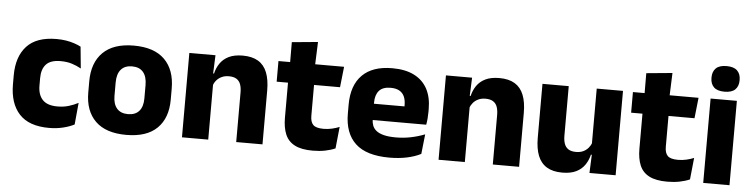

<svg xmlns="http://www.w3.org/2000/svg" viewBox="-44 -894 4365 1114"><g transform="rotate(5 2138.5 -336.5)"><path d="M263.1 12.9Q146.1 12.9 89.7 -48.5Q33.2 -109.9 33.2 -221.7V-272.7Q33.2 -382.2 89.7 -443.5Q146.2 -504.8 262.7 -504.8Q292.4 -504.8 318.5 -500.6Q344.6 -496.3 366.5 -488.9Q388.4 -481.6 405 -472.8L417.3 -346.6Q393 -360.5 363.6 -369.8Q334.2 -379.1 297 -379.1Q239.1 -379.1 213.1 -351Q187.1 -323 187.1 -270V-227.3Q187.1 -173.4 214.7 -144.4Q242.2 -115.4 300.5 -115.4Q337.1 -115.4 366.3 -124.2Q395.5 -133 422.2 -146.8L410.2 -20Q384.1 -6.2 346 3.3Q308 12.9 263.1 12.9Z M712.9 14.2Q594.2 14.2 533.4 -45.2Q472.7 -104.6 472.7 -211.9V-276.5Q472.7 -385.4 533.6 -445.6Q594.5 -505.8 712.9 -505.8Q831.7 -505.8 892.4 -445.6Q953 -385.4 953 -276.5V-211.9Q953 -104.6 892.5 -45.2Q832.1 14.2 712.9 14.2ZM712.9 -106.7Q755.7 -106.7 777.8 -132.3Q800 -157.9 800 -205.5V-283.2Q800 -332.8 777.8 -358.9Q755.7 -384.9 712.9 -384.9Q670.5 -384.9 648.2 -358.9Q625.9 -332.8 625.9 -283.2V-205.5Q625.9 -157.9 648.2 -132.3Q670.5 -106.7 712.9 -106.7Z M1505.9 0H1352.8V-288.8Q1352.8 -315.9 1345.9 -335.6Q1338.9 -355.4 1322.4 -366Q1305.9 -376.7 1277.5 -376.7Q1253.9 -376.7 1235.9 -368.2Q1217.9 -359.8 1205.8 -345.6Q1193.7 -331.4 1187.4 -313.5L1163.8 -385H1190Q1197.8 -418.5 1216.1 -445.1Q1234.4 -471.7 1266.3 -487.4Q1298.3 -503.1 1347.4 -503.1Q1402.4 -503.1 1437.4 -481.9Q1472.4 -460.7 1489.1 -418.7Q1505.9 -376.6 1505.9 -313.3ZM1189.9 0H1036.9V-491.4H1189.2L1184.1 -368.6L1189.9 -354.2Z M1799 11Q1733.5 11 1694.7 -8.8Q1655.9 -28.6 1639 -68Q1622.2 -107.4 1622.2 -165.5V-440.1H1773.8V-189.9Q1773.8 -153.9 1790.2 -137.3Q1806.5 -120.6 1850.8 -120.6Q1875.6 -120.6 1899.5 -126.1Q1923.4 -131.6 1943.1 -139.8L1930.1 -13.6Q1904.7 -2.3 1871.4 4.4Q1838.2 11 1799 11ZM1925.2 -369.5H1556.1V-489.6H1938.3ZM1769.6 -478.7H1624.2L1623.7 -605.5L1775 -619.8Z M2245.5 12.5Q2111.4 12.5 2047.6 -47.2Q1983.7 -107 1983.7 -221.4V-272.5Q1983.7 -385.7 2043.6 -445.8Q2103.4 -505.8 2218.2 -505.8Q2295 -505.8 2346.1 -479.7Q2397.3 -453.6 2423.1 -405.1Q2448.8 -356.5 2448.8 -288.5V-272.1Q2448.8 -253 2447.2 -233.3Q2445.5 -213.5 2442.3 -196.4H2304.6Q2306.3 -225.6 2306.9 -251.4Q2307.5 -277.2 2307.5 -297.9Q2307.5 -328.3 2298 -349.2Q2288.4 -370 2268.7 -380.9Q2249 -391.8 2218.2 -391.8Q2172.2 -391.8 2150.9 -367.1Q2129.5 -342.4 2129.5 -296.9V-252L2130.4 -235.3V-200.5Q2130.4 -181.3 2136.7 -164.4Q2143 -147.5 2158.8 -134.7Q2174.7 -121.9 2202.4 -114.8Q2230.2 -107.6 2273.1 -107.6Q2318.4 -107.6 2360.5 -116.3Q2402.6 -125 2441.2 -140.1L2428.7 -25.2Q2394.7 -7.5 2348.1 2.5Q2301.6 12.5 2245.5 12.5ZM2411.5 -196.4H2064.7V-291.2H2411.5Z M3000.4 0H2847.3V-288.8Q2847.3 -315.9 2840.4 -335.6Q2833.4 -355.4 2816.9 -366Q2800.4 -376.7 2772 -376.7Q2748.4 -376.7 2730.4 -368.2Q2712.4 -359.8 2700.3 -345.6Q2688.2 -331.4 2681.9 -313.5L2658.3 -385H2684.5Q2692.3 -418.5 2710.6 -445.1Q2728.9 -471.7 2760.8 -487.4Q2792.8 -503.1 2841.9 -503.1Q2896.9 -503.1 2931.9 -481.9Q2966.9 -460.7 2983.6 -418.7Q3000.4 -376.6 3000.4 -313.3ZM2684.4 0H2531.4V-491.4H2683.7L2678.6 -368.6L2684.4 -354.2Z M3093.6 -491.4H3246.6V-202.7Q3246.6 -175.7 3253.6 -155.9Q3260.6 -136.1 3277.1 -125.4Q3293.7 -114.7 3322 -114.7Q3346.1 -114.7 3363.9 -123.2Q3381.6 -131.7 3393.7 -146.1Q3405.9 -160.5 3412 -177.9L3435.7 -106.4H3409.5Q3401.7 -73.5 3383.4 -46.6Q3365.1 -19.7 3333.3 -4Q3301.5 11.7 3252.1 11.7Q3197.6 11.7 3162.3 -9.5Q3127.1 -30.8 3110.3 -72.9Q3093.6 -115 3093.6 -178.1ZM3409.6 -491.4H3562.6V0H3410.3L3415.3 -122.9L3409.6 -137.2Z M3863.5 11Q3798 11 3759.2 -8.8Q3720.4 -28.6 3703.5 -68Q3686.7 -107.4 3686.7 -165.5V-440.1H3838.3V-189.9Q3838.3 -153.9 3854.7 -137.3Q3871 -120.6 3915.3 -120.6Q3940.1 -120.6 3964 -126.1Q3987.9 -131.6 4007.6 -139.8L3994.6 -13.6Q3969.2 -2.3 3935.9 4.4Q3902.7 11 3863.5 11ZM3989.7 -369.5H3620.6V-489.6H4002.8ZM3834.1 -478.7H3688.7L3688.2 -605.5L3839.5 -619.8Z M4225.8 0H4072.8V-491.4H4225.8ZM4149.3 -538Q4106.7 -538 4087.1 -557.6Q4067.4 -577.3 4067.4 -610.9V-614.3Q4067.4 -648 4087.1 -667.6Q4106.7 -687.2 4149.3 -687.2Q4191.6 -687.2 4211.4 -667.6Q4231.2 -648 4231.2 -614.3V-610.9Q4231.2 -576.8 4211.4 -557.4Q4191.6 -538 4149.3 -538Z"/></g></svg>

Font: Anek Malayalam Medium
Style: Regular
Weight: 500
Designer: Maithili Shingre (Malayalam) & Yesha Goshar (Latin)
Foundry: Ek Type
Version: Version 1.003